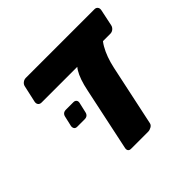

<svg xmlns="http://www.w3.org/2000/svg" viewBox="-143 -725 880 880"><g transform="rotate(-45 296.5 -285.5)"><path d="M239 0Q229 0 224.5 -6Q220 -12 222 -22L287 -329Q300 -393 321 -427Q342 -461 372 -461H532Q507 -461 483 -419.5Q459 -378 446 -318L383 -22Q381 -12 370.5 -6Q360 0 350 0ZM99 -440Q88 -440 82.5 -447Q77 -454 79 -465L97 -546Q99 -557 108 -564Q117 -571 128 -571H573Q583 -571 588.5 -564Q594 -557 592 -546L575 -465Q573 -455 564.5 -447.5Q556 -440 544 -440ZM136 -246Q126 -246 121.5 -252Q117 -258 118 -268L129 -316Q133 -338 155 -338H203Q213 -338 218 -332Q223 -326 221 -316L210 -268Q206 -246 184 -246Z"/></g></svg>

Font: Rubik
Style: Bold Italic
Weight: 700
Italic angle: -12°
Designer: Hubert and Fischer
Foundry: Hubert and Fischer
Version: Version 2.300;gftools[0.9.30]